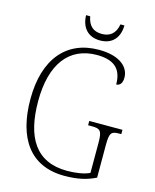

<svg xmlns="http://www.w3.org/2000/svg" viewBox="-131 -981 869 1078"><g transform="rotate(15 303.5 -441.5)"><path d="M345 -776C417 -776 455 -823 456 -893H433C423 -836 390 -814 345 -814C298 -814 267 -837 257 -893H233C235 -823 273 -776 345 -776ZM348 10C423 10 477 -2 529 -28V-218C529 -290 540 -299 585 -299H597V-324H404V-299H425C474 -299 486 -290 486 -219V-44C456 -29 406 -21 356 -21C173 -21 98 -148 98 -358C98 -573 189 -693 351 -693C463 -693 497 -639 497 -561C518 -561 532 -577 532 -610C532 -667 481 -724 354 -724C166 -724 53 -591 53 -358C53 -132 148 10 348 10Z"/></g></svg>

Font: Noto Serif Myanmar SemiCondensed ExtraLight
Style: Regular
Weight: 200
Width: 4
Designer: Ben Mitchell and the Monotype Design Team
Foundry: Monotype Imaging Inc.
Version: Version 2.106